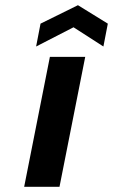

<svg xmlns="http://www.w3.org/2000/svg" viewBox="-20 -719 435 739"><path d="M172 -500H308L209 0H73ZM378 -540 263 -614 119 -540 136 -628 280 -699 395 -628Z"/></svg>

Font: Albert Sans
Style: Bold Italic
Weight: 700
Italic angle: -11.25°
Designer: Andreas Rasmussen
Foundry: a.Foundry
Version: Version 1.025